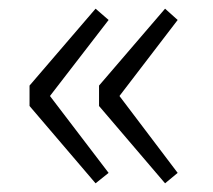

<svg xmlns="http://www.w3.org/2000/svg" viewBox="-20 -500 490 442"><path d="M200 -78 230 -102 95 -279 230 -454 200 -480 48 -303V-256ZM360 -78 389 -102 255 -279 389 -454 360 -480 208 -303V-256Z"/></svg>

Font: Source Han Sans SC Light
Style: Regular
Weight: 300
Designer: Ryoko NISHIZUKA (kana & ideographs); Paul D. Hunt (Latin, Greek & Cyrillic); Wenlong ZHANG (bopomofo); Sandoll Communica
Foundry: Adobe Systems Incorporated
Version: Version 1.004;PS 1.004;hotconv 1.0.82;makeotf.lib2.5.63406